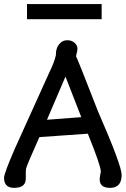

<svg xmlns="http://www.w3.org/2000/svg" viewBox="-25 -924 620 947"><path d="M169.2 -247.7Q106.2 -107.2 103.1 -90.8Q102.1 -83.6 102.1 -43.1Q102.1 2.6 45.1 2.6Q-5.1 2.6 -5.1 -47.2Q-5.1 -68.2 48.2 -190.8L216.4 -562.6Q244.1 -619 250.8 -652.8Q249.7 -682.6 264.6 -703.1Q281 -725.6 306.7 -725.6Q329.7 -725.6 344.1 -711.8Q356.9 -699.5 356.9 -684.1Q356.9 -674.4 353.8 -663.1Q350.3 -651.3 350.3 -644.1Q350.3 -653.3 458.5 -374.4Q574.9 -108.2 574.9 -61.5Q574.9 2.6 517.9 2.6Q466.7 2.6 466.7 -39Q466.7 -48.2 469.2 -61Q472.3 -74.4 472.3 -77.9Q472.3 -106.2 408.2 -264.6ZM375.9 -346.2 297.9 -546.2 206.7 -333.3ZM476.4 -829.2H108.2V-904.1H476.4Z"/></svg>

Font: Myanmar Handwriting
Style: Regular
Weight: 400
Designer: Khon Soe Zaw Thu
Foundry: PaOh Unicode khonsoezawthu@gmail.com and @hotmail.com
Version: Version 1.30 November 9, 2016